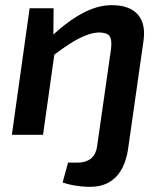

<svg xmlns="http://www.w3.org/2000/svg" viewBox="-20 -523 630 745"><path d="M413 -503Q482 -503 514 -467.5Q546 -432 537 -366L478 48Q468 124 430.5 163Q393 202 329 202Q314 202 294 200Q274 198 255.5 194Q237 190 223 185L244 108H281Q312 108 332 93Q352 78 357 43L411 -334Q415 -369 405 -383Q395 -397 363 -397Q338 -396 310 -384.5Q282 -373 250.5 -353Q219 -333 183 -305L168 -371Q235 -436 296 -469.5Q357 -503 413 -503ZM188 -491 187 -379 195 -341 147 0H26L95 -491Z"/></svg>

Font: Exo 2 SemiBold
Style: Italic
Weight: 600
Italic angle: -8°
Designer: Natanael Gama
Foundry: Natanael Gama
Version: Version 2.010